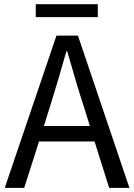

<svg xmlns="http://www.w3.org/2000/svg" viewBox="-20 -905 646 925"><path d="M451.2 -884.8V-822.3H152.3V-884.8ZM191.4 -297.9H413.1L377.9 -410.2Q354.5 -480.5 303.7 -658.2H299.8Q265.6 -535.2 226.6 -410.2ZM505.9 0 435.5 -223.6H168L96.7 0H2.9L252 -733.4H355.5L603.5 0Z"/></svg>

Font: irohakakuC Regular
Style: Regular
Weight: 400
Designer: [Source Han Sans]
Ryoko NISHIZUKA Ë•øÂ°öÊ∂ºÂ≠ê (kana & ideographs); Paul D. Hunt (Latin, Greek & Cyrillic); Wenlong ZHAN
Version: Version 1.001.20160904